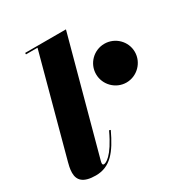

<svg xmlns="http://www.w3.org/2000/svg" viewBox="-175 -886 986 1031"><g transform="rotate(-30 318.5 -370.0)"><path d="M315.5 -162 306.5 -165C246 -34.5 202.5 -20.5 191.5 -20.5C186.5 -20.5 183.5 -24 183.5 -30C183.5 -34.5 184.5 -39.5 186 -45L377 -750H124V-741H195.5L30 -127C27 -115.5 20 -91 20 -66C20 -19.5 47.5 10 124.5 10C215 10 264 -53 315.5 -162ZM396.5 -460.5C396.5 -394.5 450.5 -340 516.5 -340C582.5 -340 637 -394.5 637 -460.5C637 -526.5 582.5 -580 516.5 -580C450.5 -580 396.5 -526.5 396.5 -460.5Z"/></g></svg>

Font: Bodoni* 24pt Fatface
Style: Italic
Weight: 900
Italic angle: -13°
Version: Version 2.3